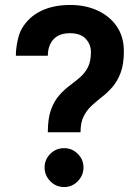

<svg xmlns="http://www.w3.org/2000/svg" viewBox="-20 -740 562 775"><path d="M173 -206Q173 -261 185.5 -296Q198 -331 218 -354Q238 -377 260 -393.5Q282 -410 302 -427Q322 -444 334.5 -468Q347 -492 347 -530Q347 -561 326 -583.5Q305 -606 262 -606Q231 -606 211.5 -594Q192 -582 182.5 -561.5Q173 -541 173 -515H44Q44 -542 50.5 -573.5Q57 -605 68 -624Q95 -671 145 -695.5Q195 -720 263 -720Q326 -720 375 -697Q424 -674 452 -632.5Q480 -591 480 -533Q480 -481 467 -446.5Q454 -412 434 -389Q414 -366 392 -349Q370 -332 350 -313.5Q330 -295 317.5 -270Q305 -245 305 -206ZM239 15Q206 15 183 -8.5Q160 -32 160 -64Q160 -96 183 -119Q206 -142 239 -142Q271 -142 294 -119Q317 -96 317 -64Q317 -32 294 -8.5Q271 15 239 15Z"/></svg>

Font: Inclusive Sans SemiBold
Style: Regular
Weight: 600
Designer: Olivia King
Foundry: Olivia King
Version: Version 2.004